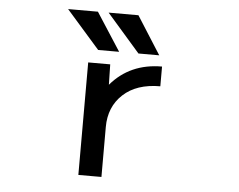

<svg xmlns="http://www.w3.org/2000/svg" viewBox="-53 -825 1106 890"><g transform="rotate(5 500.0 -380.0)"><path d="M555.7 -760.7 668 -584H571.3L417 -760.7ZM367.2 -760.7 481.4 -584H383.8L228.5 -760.7ZM685.5 -533.2V-441.4Q575.2 -441.4 512.7 -383.3Q450.2 -325.2 450.2 -231.4V1H342.8V-522.5H445.3L447.3 -427.7Q537.1 -533.2 685.5 -533.2Z"/></g></svg>

Font: GenEi Gothic M SemiBold
Style: Regular
Weight: 500
Designer: o_tamon (Modified); [Source Han Sans]
Ryoko NISHIZUKA  (kana & ideographs); Paul D. Hunt (Latin, Greek & Cyrillic); Wenl
Version: Version 1.1a;Original Version 1.004